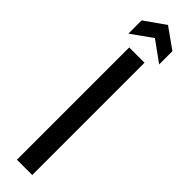

<svg xmlns="http://www.w3.org/2000/svg" viewBox="-295 -819 798 798"><g transform="rotate(45 104.5 -420.0)"><path d="M59 0V-660H149V0ZM16 -698V-776L107 -840L197 -776V-698L107 -763Z"/></g></svg>

Font: Bricolage Grotesque 36pt Condensed
Style: Regular
Weight: 400
Width: 3
Designer: Mathieu Triay
Foundry: Atelier Triay
Version: Version 1.001;gftools[0.9.33.dev8+g029e19f]